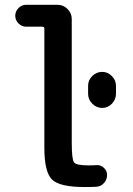

<svg xmlns="http://www.w3.org/2000/svg" viewBox="-20 -750 540 780"><path d="M451.2 -401.4V-369.1Q451.2 -345.7 434.6 -328.6Q418 -311.5 395 -311.5Q372.1 -311.5 355 -328.6Q337.9 -345.7 337.9 -369.1V-401.4Q337.9 -424.8 355 -441.4Q372.1 -458 395 -458Q418 -458 434.6 -440.9Q451.2 -423.8 451.2 -401.4ZM85.9 -641.6Q68.4 -641.6 55.2 -654.8Q42 -668 42 -686Q42 -704.1 55.2 -717.3Q68.4 -730.5 85.9 -730.5H213.9Q237.3 -730.5 254.4 -713.4Q271.5 -696.3 271.5 -672.9V-169.9Q271.5 -102.5 280.8 -90.3Q290 -78.1 339.8 -78.1Q358.4 -78.1 370.1 -79.1Q387.7 -81.1 401.4 -68.8Q415 -56.6 415 -39.1Q415 -20.5 402.3 -6.3Q389.6 7.8 371.1 8.8Q356.4 9.8 323.2 9.8Q222.7 9.8 191.4 -20.5Q160.2 -50.8 160.2 -150.4V-633.8Q160.2 -641.6 151.4 -641.6Z"/></svg>

Font: Rounded Mgen+ 2m medium
Style: Regular
Weight: 500
Designer: [Source Han Sans]
Ryoko NISHIZUKA  (kana & ideographs); Paul D. Hunt (Latin, Greek & Cyrillic); Wenlong ZHANG  (bopomofo
Version: Version 1.059.20150602